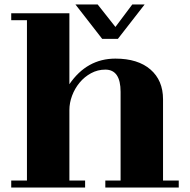

<svg xmlns="http://www.w3.org/2000/svg" viewBox="-20 -774 846 855"><path d="M435 -601 316 -754H415L494 -654L569 -754H624L505 -601ZM289 -284V30H359V61H30V30H100V-684H30V-715H289V-399Q367 -513 494 -513Q594 -513 650 -464.5Q706 -416 706 -332V30H776V61H449V30H517V-365Q517 -464 449 -464Q415 -464 385.5 -448Q356 -432 334.5 -406Q313 -380 301 -348Q289 -316 289 -284Z"/></svg>

Font: Cafe24 ClassicType
Style: Regular
Weight: 400
Designer: Cafe24 thkim, hmlim, mnelim & 4IR
Foundry: Cafe24
Version: Version 1.000